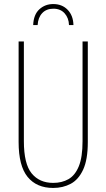

<svg xmlns="http://www.w3.org/2000/svg" viewBox="-20 -919 526 949"><path d="M414 -217Q414 -130 391 -80.5Q368 -31 329.5 -10.5Q291 10 243 10Q161 10 116.5 -44.5Q72 -99 72 -217V-714H98V-221Q98 -109 136.5 -62Q175 -15 243 -15Q286 -15 318.5 -33.5Q351 -52 369.5 -97Q388 -142 388 -221V-714H414ZM243 -899Q287 -899 314.5 -870.5Q342 -842 343 -795H321Q320 -830 299.5 -853Q279 -876 244 -876Q209 -876 188.5 -854Q168 -832 166 -795H144Q146 -847 174.5 -873Q203 -899 243 -899Z"/></svg>

Font: Noto Sans ExtraCondensed Thin
Style: Regular
Weight: 100
Width: 2
Designer: Monotype Design Team
Foundry: Monotype Imaging Inc.
Version: Version 2.013; ttfautohint (v1.8.4.7-5d5b)